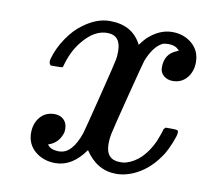

<svg xmlns="http://www.w3.org/2000/svg" viewBox="-59 -506 630 582"><g transform="rotate(10 256.5 -215.5)"><path d="M333 11Q274 11 237 -45Q198 11 146 11Q109 11 83.5 -10.5Q58 -32 58 -67Q58 -96 74.5 -115.5Q91 -135 119 -135Q136 -135 147 -124.5Q158 -114 158 -96Q158 -89 157 -85Q149 -57 125 -45L115 -41Q124 -26 151 -26Q191 -26 214 -93Q217 -102 244 -210Q271 -318 273 -330Q275 -339 275 -356Q275 -405 233 -405Q194 -405 160 -364Q134 -334 121 -289Q119 -280 117 -279Q115 -278 98 -278H81Q73 -286 78 -300Q87 -332 108 -363Q129 -394 153 -411Q194 -442 235 -442Q305 -442 333 -386Q340 -396 351 -408Q387 -442 427 -442Q463 -442 488 -420.5Q513 -399 513 -364Q513 -335 496.5 -315.5Q480 -296 453 -296Q437 -296 425.5 -305.5Q414 -315 414 -331Q414 -373 450 -387L456 -390L448 -397Q438 -404 421 -404Q410 -404 403 -401Q376 -387 358 -341Q355 -332 328 -226.5Q301 -121 298 -105Q295 -90 295 -75Q295 -26 339 -26Q349 -26 357 -28Q408 -43 438 -108Q451 -141 451 -146Q451 -147 457 -153H474Q494 -153 495 -150Q496 -149 496 -144Q496 -136 487 -113.5Q478 -91 469 -76Q438 -27 395 -5Q364 11 333 11Z"/></g></svg>

Font: KaTeX_Main
Style: Italic
Weight: 400
Version: Version 1.1; ttfautohint (v1.3)